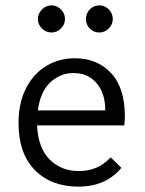

<svg xmlns="http://www.w3.org/2000/svg" viewBox="-20 -685 540 715"><path d="M49 -227Q49 -302 77 -356.5Q105 -411 152.5 -439.5Q200 -468 259 -468Q342 -468 393.5 -413Q445 -358 445 -251Q445 -240 443 -218H118Q122 -134 165 -91Q208 -48 274 -48Q346 -48 392 -99L432 -60Q374 10 272 10Q170 10 109.5 -52Q49 -114 49 -227ZM372 -274Q372 -338 339.5 -375.5Q307 -413 254 -413Q204 -413 167 -378Q130 -343 121 -274ZM121 -614Q121 -634 136 -649.5Q151 -665 172 -665Q192 -665 207 -650Q222 -635 222 -614Q222 -594 207 -579Q192 -564 172 -564Q151 -564 136 -579Q121 -594 121 -614ZM300 -614Q300 -635 314.5 -650Q329 -665 350 -665Q370 -665 385 -650Q400 -635 400 -614Q400 -594 385 -579Q370 -564 350 -564Q329 -564 314.5 -578.5Q300 -593 300 -614Z"/></svg>

Font: Vazir Code
Style: Code
Weight: 400
Foundry: DejaVu fonts team - Redesigned by Saber Rastikerdar
Version: Version 1.1.2